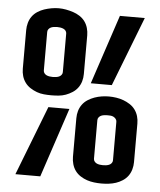

<svg xmlns="http://www.w3.org/2000/svg" viewBox="-53 -791 707 846"><g transform="rotate(5 300.0 -368.5)"><path d="M173 -360Q157 -360 140.5 -361.5Q124 -363 109 -368.5Q94 -374 80 -383Q66 -392 56.5 -405Q47 -418 42.5 -433.5Q38 -449 38 -466V-637Q38 -653 42.5 -669Q47 -685 56.5 -698Q66 -711 80 -720Q94 -729 109 -734Q124 -739 140.5 -742Q157 -745 173 -745Q189 -745 205 -742Q221 -739 236.5 -734Q252 -729 266 -720Q280 -711 289.5 -698Q299 -685 303.5 -669Q308 -653 308 -637V-466Q308 -449 303.5 -433.5Q299 -418 289.5 -405Q280 -392 266 -383Q252 -374 237 -368.5Q222 -363 205.5 -361.5Q189 -360 173 -360ZM342 -428 444 -735H554L435 -428ZM173 -441Q180 -441 187 -442Q194 -443 200 -445.5Q206 -448 210.5 -453.5Q215 -459 215 -466V-637Q215 -644 210.5 -649.5Q206 -655 199.5 -657.5Q193 -660 186.5 -661Q180 -662 173 -662Q166 -662 159 -661Q152 -660 146 -657.5Q140 -655 135.5 -649.5Q131 -644 131 -637V-466Q131 -459 135.5 -453.5Q140 -448 146 -445.5Q152 -443 159 -442Q166 -441 173 -441ZM427 8Q411 8 394.5 6Q378 4 363 -1Q348 -6 334 -15Q320 -24 310.5 -37Q301 -50 296.5 -66Q292 -82 292 -98V-269Q292 -286 296.5 -301.5Q301 -317 310.5 -330Q320 -343 334 -352Q348 -361 363.5 -366.5Q379 -372 395 -374.5Q411 -377 427 -377Q443 -377 459.5 -374.5Q476 -372 491 -366.5Q506 -361 520 -352Q534 -343 543.5 -330Q553 -317 557.5 -301.5Q562 -286 562 -269V-98Q562 -82 557.5 -66Q553 -50 543.5 -37Q534 -24 520 -15Q506 -6 491 -1Q476 4 459.5 6Q443 8 427 8ZM46 0 165 -307H258L156 0ZM427 -73Q434 -73 441 -74Q448 -75 454 -77.5Q460 -80 464.5 -85.5Q469 -91 469 -98V-269Q469 -276 464.5 -281.5Q460 -287 454 -290Q448 -293 441 -293.5Q434 -294 427 -294Q427 -294 427 -294Q427 -294 427 -294Q420 -294 413 -293Q406 -292 400 -289.5Q394 -287 389.5 -281.5Q385 -276 385 -269V-98Q385 -91 389.5 -85.5Q394 -80 400 -77.5Q406 -75 413 -74Q420 -73 427 -73Z"/></g></svg>

Font: Iosevka Curly Slab MdEx
Style: Regular
Weight: 500
Width: 7
Monospace: yes
Designer: Belleve Invis
Foundry: Belleve Invis
Version: Version 11.1.0; ttfautohint (v1.8.3)